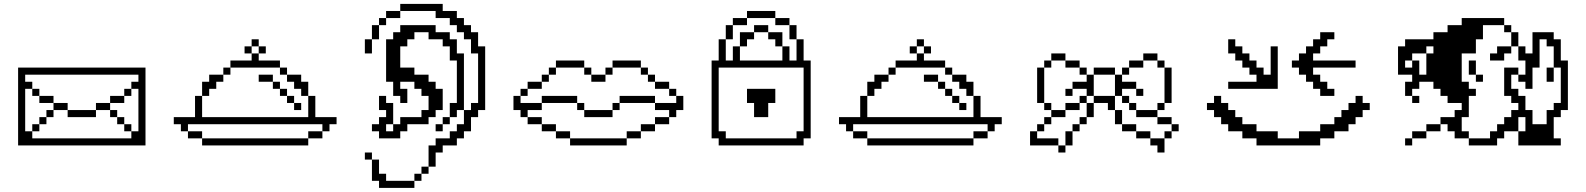

<svg xmlns="http://www.w3.org/2000/svg" viewBox="-20 -734 8004 969"><path d="M71.4 -392.9V0H714.3V-392.9ZM142.9 -35.7V-71.4H107.1V-285.7H142.9V-321.4H107.1V-357.1H678.6V-321.4H642.9V-285.7H678.6V-71.4H642.9V-35.7ZM142.9 -285.7V-250H178.6V-285.7ZM178.6 -250V-214.3H250V-250ZM250 -214.3V-178.6H321.4V-214.3ZM321.4 -178.6V-142.9H464.3V-178.6ZM464.3 -214.3V-178.6H535.7V-214.3ZM535.7 -250V-214.3H607.1V-250ZM607.1 -285.7V-250H642.9V-285.7ZM142.9 -107.1V-71.4H178.6V-107.1ZM178.6 -142.9V-107.1H214.3V-142.9ZM214.3 -178.6V-142.9H250V-178.6ZM535.7 -178.6V-142.9H571.4V-178.6ZM571.4 -142.9V-107.1H607.1V-142.9ZM607.1 -107.1V-71.4H642.9V-107.1Z M1000 -35.7V-71.4H928.6V-35.7ZM1000 -35.7V0H1535.7V-35.7ZM1607.1 -71.4H1535.7V-35.7H1607.1ZM928.6 -71.4V-107.1H1607.1V-71.4H1642.9V-107.1H1678.6V-142.9H1571.4V-250H1535.7V-142.9H1000V-250H964.3V-142.9H857.1V-107.1H892.9V-71.4ZM1000 -321.4V-250H1035.7V-285.7H1071.4V-321.4H1107.1V-357.1H1035.7V-321.4ZM1107.1 -392.9V-357.1H1142.9V-392.9ZM1142.9 -428.6V-392.9H1392.9V-428.6H1285.7V-464.3H1250V-428.6ZM1392.9 -392.9V-357.1H1428.6V-392.9ZM1428.6 -357.1V-321.4H1464.3V-285.7H1500V-250H1535.7V-321.4H1500V-357.1ZM1250 -464.3V-500H1214.3V-464.3ZM1250 -535.7V-500H1285.7V-535.7ZM1285.7 -500V-464.3H1321.4V-500ZM1285.7 -357.1V-321.4H1357.1V-357.1ZM1357.1 -321.4V-285.7H1392.9V-321.4ZM1392.9 -285.7V-250H1428.6V-285.7ZM1428.6 -250V-214.3H1464.3V-250ZM1464.3 -214.3V-178.6H1500V-214.3Z M1821.4 35.7V71.4H1857.1V35.7ZM1857.1 71.4V178.6H1892.9V214.3H2071.4V178.6H1928.6V142.9H1892.9V71.4ZM2071.4 142.9V178.6H2107.1V142.9ZM2107.1 107.1V142.9H2142.9V107.1ZM2142.9 0V107.1H2178.6V35.7H2214.3V0H2285.7V-35.7H2321.4V-71.4H2357.1V-142.9H2392.9V-178.6H2428.6V-500H2392.9V-571.4H2357.1V-607.1H2321.4V-642.9H2285.7V-678.6H2214.3V-714.3H2000V-678.6H2178.6V-642.9H2250V-607.1H2285.7V-571.4H2321.4V-535.7H2357.1V-464.3H2392.9V-214.3H2357.1V-178.6H2321.4V-107.1H2285.7V-71.4H2250V-35.7H2178.6V0ZM2321.4 -178.6V-464.3H2285.7V-535.7H2250V-571.4H2178.6V-607.1H2000V-571.4H1964.3V-535.7H1928.6V-321.4H1964.3V-250H2000V-214.3H2035.7V-285.7H2000V-321.4H2071.4V-285.7H2107.1V-250H2142.9V-178.6H2107.1V-142.9H2000V-107.1H1964.3V-71.4H1928.6V-107.1H1964.3V-214.3H1928.6V-250H1892.9V-178.6H1928.6V-142.9H1892.9V-107.1H1857.1V-71.4H1892.9V-35.7H2000V-71.4H2035.7V-107.1H2142.9V-142.9H2178.6V-178.6H2214.3V-285.7H2178.6V-321.4H2142.9V-357.1H2071.4V-392.9H2000V-500H2035.7V-535.7H2071.4V-571.4H2142.9V-535.7H2214.3V-500H2250V-428.6H2285.7V-214.3H2250V-142.9H2285.7V-178.6ZM2000 -678.6H1928.6V-642.9H2000ZM1892.9 -642.9V-607.1H1928.6V-642.9ZM1857.1 -607.1V-535.7H1892.9V-607.1ZM1821.4 -535.7V-464.3H1857.1V-535.7ZM2214.3 -142.9V-107.1H2250V-142.9ZM2178.6 -107.1V-71.4H2214.3V-107.1Z M2857.1 -35.7V-71.4H2785.7V-35.7ZM2857.1 -35.7V0H3142.9V-35.7ZM2785.7 -71.4V-107.1H2714.3V-71.4ZM2714.3 -107.1V-142.9H2642.9V-107.1ZM2642.9 -142.9V-178.6H2714.3V-214.3H2607.1V-250H2571.4V-178.6H2607.1V-142.9ZM2714.3 -250V-214.3H2892.9V-250ZM2892.9 -214.3V-178.6H2928.6V-214.3ZM2928.6 -178.6V-142.9H3071.4V-178.6ZM3071.4 -214.3V-178.6H3107.1V-214.3ZM3107.1 -250V-214.3H3285.7V-250ZM3285.7 -214.3V-178.6H3357.1V-142.9H3392.9V-178.6H3428.6V-250H3392.9V-214.3ZM2607.1 -285.7V-250H2642.9V-285.7ZM2642.9 -321.4V-285.7H2714.3V-321.4ZM2714.3 -357.1V-321.4H2750V-357.1ZM2750 -392.9V-357.1H2785.7V-392.9ZM2928.6 -428.6H2785.7V-392.9H2928.6ZM2928.6 -392.9V-357.1H2964.3V-392.9ZM2964.3 -357.1V-321.4H3035.7V-357.1ZM3035.7 -392.9V-357.1H3071.4V-392.9ZM3071.4 -428.6V-392.9H3214.3V-428.6ZM3214.3 -392.9V-357.1H3250V-392.9ZM3250 -357.1V-321.4H3285.7V-357.1ZM3285.7 -321.4V-285.7H3357.1V-321.4ZM3357.1 -285.7V-250H3392.9V-285.7ZM3357.1 -142.9H3285.7V-107.1H3357.1ZM3285.7 -107.1H3214.3V-71.4H3285.7ZM3214.3 -71.4H3142.9V-35.7H3214.3Z M3607.1 -35.7V0H4035.7V-35.7H4071.4V-428.6H4035.7V-535.7H4000V-428.6H3964.3V-500H3928.6V-428.6H3714.3V-500H3678.6V-428.6H3642.9V-535.7H3607.1V-428.6H3571.4V-35.7ZM3642.9 -35.7V-71.4H3607.1V-392.9H4035.7V-71.4H4000V-35.7ZM3642.9 -607.1V-535.7H3678.6V-607.1ZM3678.6 -642.9V-607.1H3750V-642.9ZM3750 -678.6V-642.9H3892.9V-678.6ZM3892.9 -642.9V-607.1H3964.3V-642.9ZM3964.3 -607.1V-535.7H4000V-607.1ZM3785.7 -607.1V-571.4H3857.1V-607.1ZM3714.3 -571.4V-500H3750V-535.7H3785.7V-571.4ZM3857.1 -571.4V-535.7H3892.9V-500H3928.6V-571.4ZM3785.7 -214.3V-142.9H3857.1V-214.3H3892.9V-285.7H3750V-214.3Z M4357.1 -35.7V-71.4H4285.7V-35.7ZM4357.1 -35.7V0H4892.9V-35.7ZM4964.3 -71.4H4892.9V-35.7H4964.3ZM4285.7 -71.4V-107.1H4964.3V-71.4H5000V-107.1H5035.7V-142.9H4928.6V-250H4892.9V-142.9H4357.1V-250H4321.4V-142.9H4214.3V-107.1H4250V-71.4ZM4357.1 -321.4V-250H4392.9V-285.7H4428.6V-321.4H4464.3V-357.1H4392.9V-321.4ZM4464.3 -392.9V-357.1H4500V-392.9ZM4500 -428.6V-392.9H4750V-428.6H4642.9V-464.3H4607.1V-428.6ZM4750 -392.9V-357.1H4785.7V-392.9ZM4785.7 -357.1V-321.4H4821.4V-285.7H4857.1V-250H4892.9V-321.4H4857.1V-357.1ZM4607.1 -464.3V-500H4571.4V-464.3ZM4607.1 -535.7V-500H4642.9V-535.7ZM4642.9 -500V-464.3H4678.6V-500ZM4642.9 -357.1V-321.4H4714.3V-357.1ZM4714.3 -321.4V-285.7H4750V-321.4ZM4750 -285.7V-250H4785.7V-285.7ZM4785.7 -250V-214.3H4821.4V-250ZM4821.4 -214.3V-178.6H4857.1V-214.3Z M5321.4 0V-35.7H5214.3V-71.4H5178.6V0ZM5321.4 0V35.7H5357.1V0ZM5214.3 -107.1V-71.4H5250V-107.1ZM5250 -142.9V-107.1H5285.7V-142.9ZM5285.7 -178.6V-214.3H5250V-178.6ZM5285.7 -178.6V-142.9H5357.1V-178.6ZM5250 -214.3V-392.9H5214.3V-214.3ZM5250 -428.6V-392.9H5285.7V-428.6ZM5285.7 -464.3V-428.6H5357.1V-464.3ZM5357.1 -428.6V-392.9H5428.6V-428.6ZM5428.6 -392.9V-357.1H5464.3V-392.9ZM5464.3 -357.1V-321.4H5392.9V-285.7H5464.3V-250H5500V-357.1ZM5357.1 -285.7V-250H5392.9V-285.7ZM5428.6 -250V-214.3H5464.3V-250ZM5428.6 -214.3H5357.1V-178.6H5428.6ZM5357.1 -71.4V0H5392.9V-71.4ZM5392.9 -107.1V-71.4H5428.6V-107.1ZM5428.6 -142.9V-107.1H5464.3V-142.9ZM5464.3 -214.3V-142.9H5500V-214.3ZM5500 -250V-214.3H5571.4V-178.6H5607.1V-250ZM5607.1 -178.6V-107.1H5642.9V-178.6ZM5642.9 -107.1V-71.4H5714.3V-107.1ZM5714.3 -71.4V-35.7H5785.7V-71.4ZM5785.7 -35.7V0H5821.4V35.7H5857.1V-35.7ZM5857.1 -71.4V-35.7H5892.9V-71.4ZM5892.9 -107.1V-142.9H5821.4V-107.1ZM5892.9 -107.1V-71.4H5928.6V-107.1ZM5821.4 -142.9V-178.6H5714.3V-142.9ZM5714.3 -178.6V-214.3H5678.6V-178.6ZM5678.6 -214.3V-250H5642.9V-214.3ZM5642.9 -250V-285.7H5714.3V-321.4H5642.9V-357.1H5607.1V-250ZM5607.1 -357.1V-392.9H5500V-357.1ZM5642.9 -392.9V-357.1H5678.6V-392.9ZM5714.3 -285.7V-250H5750V-285.7ZM5678.6 -428.6V-392.9H5750V-428.6ZM5750 -464.3V-428.6H5821.4V-464.3ZM5821.4 -428.6V-392.9H5857.1V-428.6ZM5857.1 -392.9V-214.3H5892.9V-392.9ZM5821.4 -214.3V-178.6H5857.1V-214.3Z M6178.6 -535.7V-464.3H6214.3V-428.6H6250V-392.9H6285.7V-357.1H6321.4V-321.4H6178.6V-285.7H6428.6V-500H6392.9V-357.1H6357.1V-392.9H6321.4V-428.6H6285.7V-464.3H6250V-500H6214.3V-535.7ZM6428.6 -35.7V-71.4H6321.4V-107.1H6250V-142.9H6214.3V-178.6H6178.6V-214.3H6142.9V-250H6107.1V-214.3H6071.4V-178.6H6107.1V-142.9H6142.9V-107.1H6178.6V-71.4H6250V-35.7H6321.4V0H6642.9V-35.7H6714.3V-71.4H6785.7V-107.1H6821.4V-142.9H6857.1V-178.6H6892.9V-214.3H6857.1V-250H6821.4V-214.3H6785.7V-178.6H6750V-142.9H6714.3V-107.1H6642.9V-71.4H6535.7V-35.7ZM6535.7 -428.6H6500V-392.9H6535.7V-357.1H6571.4V-321.4H6607.1V-285.7H6642.9V-250H6714.3V-285.7H6678.6V-321.4H6642.9V-357.1H6607.1V-392.9H6821.4V-428.6H6607.1V-464.3H6642.9V-500H6678.6V-535.7H6714.3V-571.4H6642.9V-535.7H6607.1V-500H6571.4V-464.3H6535.7Z M7071.4 -35.7V0H7107.1V-35.7ZM7107.1 -71.4V-35.7H7178.6V-71.4ZM7178.6 -107.1V-71.4H7250V-107.1ZM7250 -142.9V-107.1H7285.7V-71.4H7321.4V-35.7H7392.9V-71.4H7357.1V-142.9H7392.9V-250H7428.6V-285.7H7392.9V-321.4H7357.1V-464.3H7428.6V-535.7H7464.3V-607.1H7571.4V-642.9H7357.1V-607.1H7285.7V-571.4H7214.3V-535.7H7071.4V-500H7035.7V-357.1H7107.1V-321.4H7071.4V-250H7107.1V-285.7H7142.9V-321.4H7214.3V-285.7H7250V-250H7285.7V-214.3H7357.1V-178.6H7321.4V-142.9ZM7392.9 -35.7V0H7535.7V-35.7H7571.4V-71.4H7642.9V-142.9H7678.6V-71.4H7642.9V0H7857.1V-35.7H7821.4V-142.9H7857.1V-178.6H7892.9V-428.6H7857.1V-535.7H7821.4V-571.4H7714.3V-464.3H7678.6V-500H7642.9V-428.6H7678.6V-357.1H7642.9V-321.4H7678.6V-285.7H7714.3V-392.9H7750V-535.7H7785.7V-500H7821.4V-392.9H7857.1V-214.3H7821.4V-178.6H7785.7V-107.1H7714.3V-178.6H7678.6V-250H7642.9V-285.7H7607.1V-357.1H7642.9V-392.9H7571.4V-250H7607.1V-214.3H7642.9V-178.6H7607.1V-142.9H7571.4V-107.1H7535.7V-71.4H7500V-35.7ZM7607.1 -571.4V-500H7642.9V-571.4ZM7607.1 -571.4V-607.1H7571.4V-571.4ZM7607.1 -500H7535.7V-464.3H7500V-428.6H7571.4V-464.3H7607.1ZM7392.9 -428.6V-357.1H7428.6V-428.6ZM7428.6 -357.1V-321.4H7464.3V-357.1ZM7107.1 -250V-214.3H7142.9V-250ZM7107.1 -392.9H7071.4V-428.6H7107.1V-464.3H7178.6V-500H7214.3V-464.3H7178.6V-357.1H7142.9V-428.6H7107.1ZM7785.7 -392.9V-321.4H7821.4V-392.9Z"/></svg>

Font: Gossip Icons Med Pixel
Style: Regular
Weight: 500
Designer: Deborah Khodanovich
Version: Version 1.001;Glyphs 3.3.1 (3343)